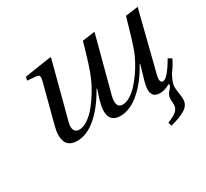

<svg xmlns="http://www.w3.org/2000/svg" viewBox="-143 -718 1232 1148"><g transform="rotate(-30 472.5 -143.5)"><path d="M126 -450.2 131.8 -474.1 314 -502 318.8 -497.1 216.8 -109.9Q208.5 -77.6 217.3 -58.8Q226.1 -40 251 -40Q280.8 -40 313.7 -63.5Q346.7 -86.9 375 -123.3Q403.3 -159.7 425.5 -197Q447.8 -234.4 462.9 -269Q480.5 -311 494.6 -356Q508.8 -400.9 534.2 -490.2L621.1 -502L521 -124Q499 -40 550.8 -40Q574.7 -40 601.8 -56.4Q628.9 -72.8 652.8 -98.4Q676.8 -124 699.2 -156Q721.7 -188 738.5 -219Q755.4 -250 766.1 -276.9Q786.1 -327.6 832 -490.2L918.9 -502L815.9 -94.2Q802.2 -40 829.1 -40Q858.9 -40 920.9 -146L944.8 -130.9Q921.9 -84.5 897 -54.2Q881.8 -23.9 876 -7.6Q870.1 8.8 870.1 23.9Q870.1 40 874.5 67.1Q878.9 94.2 878.9 112.8Q878.9 151.4 843.3 174.3Q807.6 197.3 738.8 214.8L731.9 189.9Q779.8 171.4 797.4 153.8Q814.9 136.2 814.9 111.8Q814.9 106.4 814 93.5Q813 80.6 813 74.2Q813 59.6 818.8 47.1Q824.7 34.7 832 27.6Q839.4 20.5 845.2 12.2Q851.1 3.9 851.1 -3.9Q851.1 -10.7 842.8 -6.8Q811.5 12.2 777.8 12.2Q701.2 12.2 731.9 -96.2L762.2 -200.2H758.8Q705.6 -103 638.7 -45.4Q571.8 12.2 504.9 12.2Q452.6 12.2 437.5 -26.4Q422.4 -64.9 444.8 -137.2L464.8 -200.2H460.9Q405.8 -101.1 339.8 -44.4Q273.9 12.2 208 12.2Q177.7 12.2 158.4 1Q139.2 -10.3 131.8 -30.5Q124.5 -50.8 125 -76.2Q125.5 -101.6 133.8 -132.8L203.1 -397Q207.5 -414.1 208 -423.1Q208.5 -432.1 204.1 -438Q199.7 -443.8 188 -444.8Z"/></g></svg>

Font: Linguistics Pro
Style: Italic
Weight: 400
Italic angle: -12°
Designer: Stefan Peev, Context Ltd
Foundry: Stefan Peev, Context Ltd
Version: Version 001.000